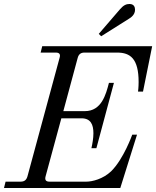

<svg xmlns="http://www.w3.org/2000/svg" viewBox="-30 -944 784 964"><path d="M466 -774 478 -762 616 -849C626 -855 648 -869 648 -895C648 -908 643 -924 620 -924C604 -924 590 -918 572 -897ZM-10 0H574L658 -268H634C634 -268 591 -146 528 -84C487 -45 433 -32 404 -32H218C200 -32 194 -41 199 -59L278 -350H379C426 -350 439 -318 439 -275C439 -250 434 -222 429 -200H454L542 -528H517C502 -470 480 -386 396 -386H288L360 -653C365 -672 376 -680 394 -680H558C624 -680 666 -650 666 -532C666 -505 663 -484 663 -484H688L734 -712H182L174 -680H250C268 -680 275 -672 269 -653L108 -59C103 -41 93 -32 74 -32H-2Z"/></svg>

Font: Old Standard
Style: Italic
Weight: 400
Italic angle: -15.2°
Designer: Alexey Kryukov <alexios@thessalonica.org.ru>
Version: Version 2.0